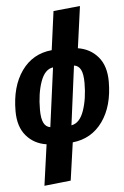

<svg xmlns="http://www.w3.org/2000/svg" viewBox="-63 -801 692 1068"><g transform="rotate(-5 282.5 -267.5)"><path d="M319 -5 289 206 141 222 173 -7Q104 -17 60.5 -67.5Q17 -118 17 -205Q17 -343 78.5 -429.5Q140 -516 247 -526L276 -742L425 -757L393 -524Q462 -513 505 -462.5Q548 -412 548 -325Q548 -188 486.5 -102Q425 -16 319 -5ZM413 -329Q413 -379 400.5 -403Q388 -427 363 -430L320 -100Q367 -108 390 -174.5Q413 -241 413 -329ZM153 -201Q153 -153 165 -128.5Q177 -104 202 -100L246 -430Q200 -424 176.5 -358.5Q153 -293 153 -201Z"/></g></svg>

Font: Fira Sans Extra Condensed
Style: Bold Italic
Weight: 700
Width: 3
Italic angle: -8°
Designer: Carrois Corporate & Edenspiekermann AG
Foundry: Carrois Corporate GbR & Edenspiekermann AG
Version: Version 4.203